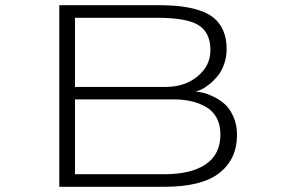

<svg xmlns="http://www.w3.org/2000/svg" viewBox="-20 -720 1090 740"><path d="M208.5 0V-700H588Q638 -700 676.5 -695.5Q715 -691 749.2 -679.8Q783.5 -668.5 805.8 -649.5Q828 -630.5 840.8 -600.8Q853.5 -571 853.5 -531Q853.5 -500.5 843.8 -473Q834 -445.5 819.5 -427.8Q805 -410 787.8 -396Q770.5 -382 756.8 -375.5Q743 -369 733.5 -367Q746 -366.5 763 -362.5Q780 -358.5 803.8 -347Q827.5 -335.5 846.8 -318.2Q866 -301 879.8 -270Q893.5 -239 893.5 -200.5Q893.5 -107 825.8 -53.5Q758 0 612 0ZM269 -385H618.5Q692 -385 741.5 -425.8Q791 -466.5 791 -527Q791 -594 745.5 -622.8Q700 -651.5 584 -651.5H269ZM269 -48.5H613.5Q717 -48.5 773.2 -87Q829.5 -125.5 829.5 -202Q829.5 -239 814.8 -266Q800 -293 773.8 -308Q747.5 -323 716.5 -330Q685.5 -337 648.5 -337H269Z"/></svg>

Font: League Mono Extended UltraLight
Style: Regular
Weight: 200
Width: 9
Designer: Tyler Finck
Foundry: The League of Moveable Type / Tyler Finck
Version: Version 2.210